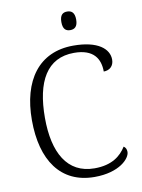

<svg xmlns="http://www.w3.org/2000/svg" viewBox="-99 -982 783 1059"><g transform="rotate(-10 292.5 -452.5)"><path d="M352 -811C376 -811 394 -823 394 -863C394 -903 376 -915 352 -915C328 -915 311 -903 311 -863C311 -823 328 -811 352 -811ZM344 10C483 10 546 -58 546 -95C546 -110 540 -121 530 -127C500 -79 450 -37 352 -37C199 -37 130 -164 130 -358C130 -562 198 -684 350 -684C460 -684 494 -625 494 -554C527 -554 551 -575 551 -611C551 -671 491 -724 353 -724C159 -724 57 -580 57 -358C57 -134 154 10 344 10Z"/></g></svg>

Font: Noto Serif Georgian Light
Style: Regular
Weight: 300
Designer: Monotype Design Team, Akaki Razmadze
Foundry: Google LLC
Version: Version 2.003